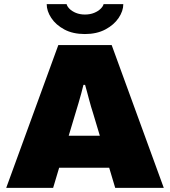

<svg xmlns="http://www.w3.org/2000/svg" viewBox="-20 -905 818 925"><path d="M10 0 261 -688H518L769 0H535L506 -97H265L236 0ZM311 -251H461L428 -361Q424 -373 419 -390Q414 -407 409 -426Q404 -445 399 -463.5Q394 -482 390 -496H382Q378 -478 371.5 -455Q365 -432 358 -407.5Q351 -383 344 -361ZM389 -741Q331 -741 290 -763Q249 -785 227 -818.5Q205 -852 205 -885H301Q303 -875 314.5 -863Q326 -851 345.5 -843Q365 -835 389 -835Q414 -835 433.5 -843Q453 -851 465 -863Q477 -875 479 -885H574Q574 -852 551.5 -818.5Q529 -785 487.5 -763Q446 -741 389 -741Z"/></svg>

Font: Archivo SemiBold Black
Style: Regular
Weight: 900
Version: Version 2.001